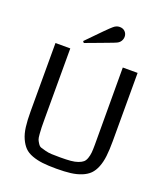

<svg xmlns="http://www.w3.org/2000/svg" viewBox="-171 -1078 1046 1206"><g transform="rotate(20 352.0 -474.5)"><path d="M74 0ZM623 -728V-272Q623 -213 618 -171Q613 -129 600 -96.5Q587 -64 567 -44Q547 -24 515 -11Q483 2 443.5 7Q404 12 348 12Q294 12 256 7.5Q218 3 185.5 -9Q153 -21 133.5 -41Q114 -61 99.5 -93Q85 -125 79.5 -168Q74 -211 74 -272V-728H173V-259Q173 -219 173.5 -201Q174 -183 176 -156.5Q178 -130 182 -120.5Q186 -111 195 -97Q204 -83 215.5 -79.5Q227 -76 247 -70.5Q267 -65 290.5 -64Q314 -63 348 -63Q389 -63 417 -65.5Q445 -68 465.5 -75.5Q486 -83 497 -92.5Q508 -102 514.5 -120.5Q521 -139 523 -159Q525 -179 525 -212L524 -728ZM378 -944Q397 -961 419 -961Q442 -961 455.5 -947Q469 -933 469 -913Q469 -897 460 -883Q451 -869 434 -862Q429 -859 380.5 -841Q332 -823 287 -806L241 -789L233 -799Q359 -929 378 -944Z"/></g></svg>

Font: Myanmar Chatu
Style: Regular
Weight: 400
Designer: Danh Hong
Foundry: Google Inc.
Version: Version 2.00 November 20, 2015